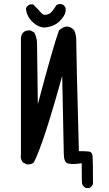

<svg xmlns="http://www.w3.org/2000/svg" viewBox="-20 -807 540 954"><path d="M423 127H407Q394 121 388 107Q386 100 386 4Q361 8 343 8Q327 8 317 5Q297 -1 297 -43L289 -430Q195 -89 148 0Q137 10 119 10H113L94 0Q83 -13 83 -30L84 -40V-619Q89 -656 125 -656H131L150 -646Q164 -620 164 -590L168 -289Q242 -569 273 -656Q294 -675 313 -675Q332 -675 349 -656Q359 -633 359 -605V-594Q359 -535 372 -56Q407 -56 422.5 -54Q438 -52 440 -31Q442 -10 442 107Q437 121 423 127ZM199 -670Q164 -674 137.5 -702Q111 -730 109 -766Q115 -779 129 -785H145Q172 -758 185 -743Q193 -733 204 -733Q210 -733 223.5 -738Q237 -743 260 -781Q268 -787 280 -787Q297 -787 306 -768V-750Q302 -727 275 -700.5Q248 -674 199 -670Z"/></svg>

Font: Xiaolai Mono SC
Style: Regular
Weight: 400
Monospace: yes
Designer: LXGW / Nozomi Seto
Version: Version 3.113;September 30, 2024